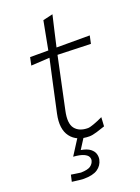

<svg xmlns="http://www.w3.org/2000/svg" viewBox="-164 -738 744 1021"><g transform="rotate(-20 208.5 -228.0)"><path d="M232.5 9.5Q161.5 9.5 127.5 -35.5Q93.5 -80.5 111 -162.5Q130 -251.5 146.5 -326.2Q163 -401 175 -456L70 -450L79.5 -494.5H182.5Q190.5 -537 197.8 -575.2Q205 -613.5 213 -655L269 -668Q257.5 -618.5 248.5 -580Q239.5 -541.5 229 -494.5H417L407.5 -450Q361 -451.5 313.5 -453Q266 -454.5 220.5 -456L158.5 -163.5Q143.5 -94.5 167 -64.5Q190.5 -34.5 240 -34.5Q250.5 -34.5 275.5 -43.5Q300.5 -52.5 326 -65L323 -14Q302 -6.5 275.5 1.5Q249 9.5 232.5 9.5ZM126.5 211.5Q120.5 211.5 101 209.5Q81.5 207.5 61 204.5L69.5 167Q78 168.5 95.5 171Q113 173.5 124 175Q162.5 174 178.2 163Q194 152 198.5 134.5Q201 124 195.8 113Q190.5 102 171.5 93.2Q152.5 84.5 113.5 81.5L174.5 -14H206.5L203 0L163.5 62Q198.5 68 215.8 81.8Q233 95.5 237.5 112Q242 128.5 239 143Q232 175.5 205.2 193.5Q178.5 211.5 126.5 211.5Z"/></g></svg>

Font: Commissioner Loud ExtraLight
Style: Italic
Weight: 200
Italic angle: -12°
Designer: Kostas Bartsokas
Foundry: Kostas Bartsokas
Version: Version 1.000; ttfautohint (v1.8.3)